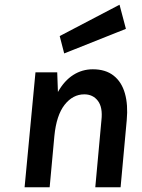

<svg xmlns="http://www.w3.org/2000/svg" viewBox="-20 -792 601 812"><path d="M84 0 130 -486H222L225 -403Q252 -451 289.8 -475Q327.5 -499 372.5 -499Q426.5 -499 460.5 -472.2Q494.5 -445.5 508.2 -397.2Q522 -349 516 -284L490 0H383L409 -284Q415 -338 394 -365.5Q373 -393 336.5 -393Q288 -393 253.2 -348.8Q218.5 -304.5 210 -217L190 0ZM251.5 -566 232.5 -639.5 485.5 -772 512.5 -670Z"/></svg>

Font: Karla
Style: Bold Italic
Weight: 700
Italic angle: -8°
Designer: Jonathan Pinhorn
Version: Version 2.004;gftools[0.9.33]